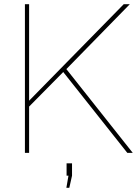

<svg xmlns="http://www.w3.org/2000/svg" viewBox="-20 -730 661 917"><path d="M99 0V-710H119V-249L571 -710H600L297 -400L614 0H588L282 -386L119 -221V0ZM297 167 307 109H298V50H324V109L311 167Z"/></svg>

Font: Raleway Thin
Style: Regular
Weight: 100
Designer: Matt McInerney, Pablo Impallari, Rodrigo Fuenzalida
Foundry: Matt McInerney, Pablo Impallari, Rodrigo Fuenzalida
Version: Version 4.026